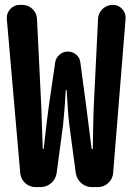

<svg xmlns="http://www.w3.org/2000/svg" viewBox="-20 -763 540 783"><path d="M125 0Q100.6 0 82.5 -16.6Q64.5 -33.2 62.5 -57.6L7.8 -685.5Q7.8 -688.5 7.8 -690.4Q7.8 -710.9 21.5 -725.6Q37.1 -743.2 60.5 -743.2H70.3Q94.7 -743.2 112.3 -726.6Q129.9 -710 130.9 -685.5L148.4 -327.1Q149.4 -298.8 154.3 -157.2Q154.3 -155.3 156.2 -155.3Q158.2 -155.3 158.2 -157.2Q171.9 -280.3 178.7 -327.1L205.1 -508.8Q208 -527.3 222.7 -540Q237.3 -552.7 256.8 -552.7Q276.4 -552.7 291 -540Q305.7 -527.3 307.6 -508.8L332 -327.1Q339.8 -266.6 353.5 -157.2Q353.5 -155.3 356 -155.3Q358.4 -155.3 358.4 -157.2Q360.4 -287.1 362.3 -327.1L379.9 -686.5Q380.9 -710 398.4 -726.6Q416 -743.2 440.4 -743.2Q462.9 -743.2 478.5 -726.1Q494.1 -709 492.2 -686.5L441.4 -57.6Q439.5 -33.2 421.4 -16.6Q403.3 0 378.9 0H354.5Q330.1 0 311.5 -16.1Q293 -32.2 289.1 -56.6L262.7 -253.9Q255.9 -312.5 252 -393.6Q252 -396.5 250 -396.5Q248 -396.5 248 -393.6Q245.1 -332 237.3 -253.9L210.9 -56.6Q207 -32.2 188.5 -16.1Q169.9 0 145.5 0Z"/></svg>

Font: Gen Jyuu Gothic Monospace Bold
Style: Bold
Weight: 700
Designer: [Source Han Sans]
Ryoko NISHIZUKA  (kana & ideographs); Paul D. Hunt (Latin, Greek & Cyrillic); Wenlong ZHANG  (bopomofo
Version: Version 1.002.20150607